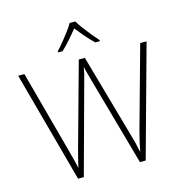

<svg xmlns="http://www.w3.org/2000/svg" viewBox="-132 -1070 1145 1193"><g transform="rotate(-15 440.5 -474.0)"><path d="M855 -714 658 0H621L464 -559Q456 -590 449 -613.5Q442 -637 437 -662Q433 -639 428.5 -619Q424 -599 417 -576L260 0H223L29 -714H69L210 -192Q220 -153 228 -123.5Q236 -94 242 -63Q249 -94 256.5 -124.5Q264 -155 275 -194L419 -714H458L606 -191Q618 -150 625.5 -120.5Q633 -91 639 -60Q645 -92 651.5 -121Q658 -150 669 -191L814 -714ZM459 -948Q471 -927 491.5 -899.5Q512 -872 534.5 -844.5Q557 -817 575 -797V-790H546Q519 -815 491 -847.5Q463 -880 441 -908Q419 -880 390.5 -847.5Q362 -815 335 -790H306V-797Q325 -817 347.5 -844.5Q370 -872 390.5 -899.5Q411 -927 423 -948Z"/></g></svg>

Font: Noto Sans Arabic UI XLt
Style: Regular
Weight: 200
Designer: Monotype Design Team, Nadine Chahine and Nizar Qandah
Foundry: Monotype Imaging Inc.
Version: Version 2.010; ttfautohint (v1.8.4.7-5d5b)